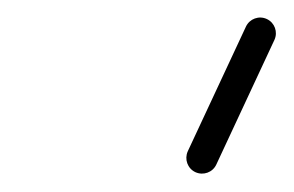

<svg xmlns="http://www.w3.org/2000/svg" viewBox="-20 -578 328 214"><path d="M277.4 -556.8C268.6 -560.9 258.2 -557.1 254.1 -548.3C232.5 -502 210.9 -455.7 189.3 -409.4C185.3 -400.6 189 -390.2 197.8 -386.1C206.6 -382.1 217 -385.8 221.1 -394.6C221.1 -394.6 221.1 -394.6 221.1 -394.6C242.7 -440.9 264.3 -487.2 285.9 -533.6C289.9 -542.3 286.2 -552.7 277.4 -556.8Z"/></svg>

Font: FRB American Cursive Guidelines
Style: Italic
Weight: 400
Italic angle: -25°
Version: Version 2.0;Modular Font Editor K font №1